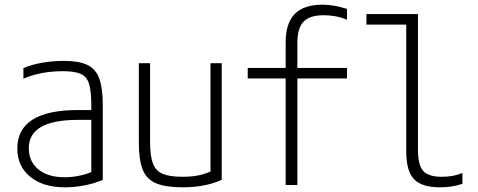

<svg xmlns="http://www.w3.org/2000/svg" viewBox="-20 -790 2040 820"><path d="M258 10Q164 10 109 -35Q54 -80 54 -156Q54 -238 119 -279Q184 -320 312 -320H394V-278H312Q103 -278 103 -157Q103 -100 144 -66.5Q185 -33 256 -33Q292 -33 327.5 -41.5Q363 -50 387 -63L370 -31V-339Q370 -399 360.5 -431Q351 -463 324.5 -474.5Q298 -486 249 -486Q218 -486 188.5 -482.5Q159 -479 132 -472Q105 -465 80 -454V-499Q114 -514 159.5 -522Q205 -530 253 -530Q316 -530 352.5 -513Q389 -496 404 -454.5Q419 -413 419 -340V-22Q389 -8 344.5 1Q300 10 258 10Z M759 10Q688 10 647 -7Q606 -24 589.5 -65.5Q573 -107 573 -180V-520H621V-182Q621 -124 633 -92Q645 -60 675 -47.5Q705 -35 759 -35Q787 -35 810 -38Q833 -41 854.5 -48Q876 -55 898 -66L879 -34V-520H927V-22Q857 10 759 10Z M1200 0V-455H1038V-500H1200V-609Q1200 -691 1239 -730.5Q1278 -770 1357 -770Q1382 -770 1407.5 -765.5Q1433 -761 1462 -752V-706Q1434 -717 1409.5 -721Q1385 -725 1362 -725Q1303 -725 1276.5 -697.5Q1250 -670 1250 -607V-500H1462V-455H1250V0Z M1859 10Q1781 10 1748 -25Q1715 -60 1715 -143V-685H1545V-730H1765V-152Q1765 -86 1787 -60.5Q1809 -35 1867 -35Q1893 -35 1913.5 -39Q1934 -43 1955 -51V-5Q1931 3 1907.5 6.5Q1884 10 1859 10Z"/></svg>

Font: M PLUS 1 Code Light
Style: Regular
Weight: 300
Designer: Coji Morishita
Foundry: UNDERFOREST DESIGN
Version: Version 1.002